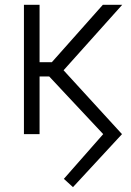

<svg xmlns="http://www.w3.org/2000/svg" viewBox="-20 -561 549 803"><path d="M285.2 221.7 247.1 187 411.6 0 182.1 -245.1 221.7 -293.5 490.2 0ZM80.1 0V-541H145.5V0ZM118.7 -241.2V-300.8H196.8L410.2 -541H491.2L222.7 -241.2Z"/></svg>

Font: Inter 17pt Light
Style: Regular
Weight: 300
Version: Version 4.001;git-66647c0bb